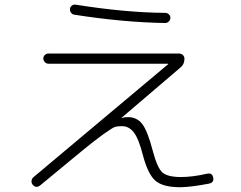

<svg xmlns="http://www.w3.org/2000/svg" viewBox="-20 -783 1040 829"><path d="M153.3 17.6Q135.7 31.2 121.1 14.6Q115.2 7.8 116.2 -2Q117.2 -11.7 124 -17.6L706.1 -505.9V-506.8Q706.1 -507.8 705.1 -507.8H189.5Q180.7 -507.8 173.8 -514.6Q167 -521.5 167 -530.3Q167 -539.1 173.3 -545.4Q179.7 -551.8 189.5 -551.8H752.9Q762.7 -551.8 769.5 -545.4Q776.4 -539.1 776.4 -529.3Q776.4 -504.9 758.8 -491.2L504.9 -274.4L503.9 -273.4H505.9Q516.6 -277.3 532.2 -277.3Q571.3 -277.3 594.2 -247.6Q617.2 -217.8 639.6 -131.8Q659.2 -57.6 681.6 -38.1Q704.1 -18.6 761.7 -18.6Q811.5 -18.6 875 -33.2Q896.5 -37.1 900.4 -16.6Q905.3 4.9 882.8 9.8Q807.6 24.4 758.8 25.4Q683.6 25.4 651.4 -2.4Q619.1 -30.3 597.7 -110.4Q579.1 -183.6 558.1 -210.9Q537.1 -238.3 506.8 -238.3Q488.3 -238.3 477.5 -235.4Q466.8 -232.4 427.2 -204.1Q387.7 -175.8 332.5 -130.4Q277.3 -85 153.3 17.6ZM307.6 -762.7Q523.4 -728.5 693.4 -727.5Q702.1 -727.5 709 -721.2Q715.8 -714.8 715.8 -706.1Q715.8 -697.3 709 -690.4Q702.1 -683.6 693.4 -683.6Q511.7 -686.5 299.8 -719.7Q291 -721.7 286.1 -729Q281.2 -736.3 282.2 -745.1Q283.2 -753.9 291 -759.3Q298.8 -764.6 307.6 -762.7Z"/></svg>

Font: Rounded-X Mgen+ 1m light
Style: Regular
Weight: 200
Designer: [Source Han Sans]
Ryoko NISHIZUKA  (kana & ideographs); Paul D. Hunt (Latin, Greek & Cyrillic); Wenlong ZHANG  (bopomofo
Version: Version 1.059.20150602